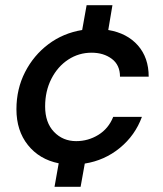

<svg xmlns="http://www.w3.org/2000/svg" viewBox="-20 -619 624 736"><path d="M189 97 205 7Q131 -8 87 -63Q43 -118 43 -200Q43 -278 76 -342.5Q109 -407 165.5 -449.5Q222 -492 295 -504L312 -599H411L395 -504Q467 -492 508.5 -445Q550 -398 550 -325H440Q440 -370 408.5 -393.5Q377 -417 331 -417Q282 -417 241.5 -390.5Q201 -364 177 -317Q153 -270 153 -211Q153 -149 187 -113.5Q221 -78 272 -78Q318 -78 357 -102Q396 -126 414 -171H524Q498 -100 439.5 -52Q381 -4 305 8L289 97Z"/></svg>

Font: DeepMind Sans Medium
Style: Italic
Weight: 500
Italic angle: -10°
Designer: Jonny Pinhorn / Modifications: Colophon Foundry
Foundry: Colophon Foundry
Version: Version 1.002; ttfautohint (v1.8.2)